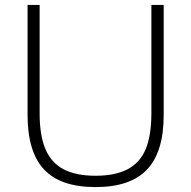

<svg xmlns="http://www.w3.org/2000/svg" viewBox="-20 -750 777 780"><path d="M368 10Q226 10 159 -61.5Q92 -133 92 -283V-730H141V-290Q141 -200 164.5 -144.5Q188 -89 238 -62.5Q288 -36 368 -36Q448 -36 498.5 -62.5Q549 -89 572 -144.5Q595 -200 595 -290V-730H645V-283Q645 -133 577.5 -61.5Q510 10 368 10Z"/></svg>

Font: M PLUS 2 Light
Style: Regular
Weight: 300
Designer: Coji Morishita
Foundry: UNDERFOREST DESIGN
Version: Version 1.001